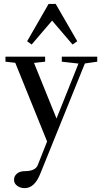

<svg xmlns="http://www.w3.org/2000/svg" viewBox="-20 -722 531 995"><path d="M144 -491.2 120.6 -508.3 231.9 -701.7H268.6L380.4 -508.3L356 -491.2L250 -615.2ZM107.9 252.9Q85 252.9 68.8 240.7Q52.7 228.5 52.7 210Q52.7 190.4 67.9 177.7Q83 165 108.4 165Q163.1 165 175.8 133.3L224.1 11.2L59.1 -396.5L8.3 -402.3V-428.2H213.9V-402.3L156.2 -396L272.9 -107.9L386.7 -392.6L300.3 -402.3V-428.2H483.9V-402.3L419.9 -393.1L187.5 181.2Q158.2 252.9 107.9 252.9Z"/></svg>

Font: Elstob 14pt Medium
Style: Regular
Weight: 500
Designer: Peter S. Baker
Version: Version 1.015